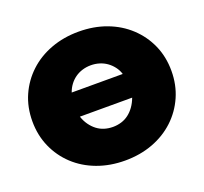

<svg xmlns="http://www.w3.org/2000/svg" viewBox="-126 -863 1087 1025"><g transform="rotate(-20 418.0 -350.0)"><path d="M418 16Q333 16 260.5 -11Q188 -38 135 -87.5Q82 -137 52.5 -204Q23 -271 23 -350Q23 -430 52.5 -496.5Q82 -563 135 -612.5Q188 -662 260.5 -689Q333 -716 418 -716Q504 -716 576 -689Q648 -662 701 -612.5Q754 -563 783.5 -496.5Q813 -430 813 -350Q813 -271 783.5 -204Q754 -137 701 -87.5Q648 -38 576 -11Q504 16 418 16ZM418 -175Q443 -175 466 -182Q489 -189 508 -203.5Q527 -218 542 -239Q557 -260 567 -287H270Q279 -260 294 -239Q309 -218 328 -203.5Q347 -189 370 -182Q393 -175 418 -175ZM273 -423H563Q556 -446 541.5 -465Q527 -484 508 -497.5Q489 -511 466 -518Q443 -525 418 -525Q393 -525 370 -518Q347 -511 328 -497.5Q309 -484 295 -465Q281 -446 273 -423Z"/></g></svg>

Font: Montserrat Thin Black
Style: Regular
Weight: 900
Version: Version 9.000